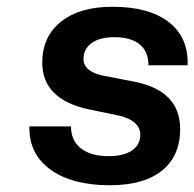

<svg xmlns="http://www.w3.org/2000/svg" viewBox="-20 -535 575 568"><path d="M332 -193 245 -211Q105 -240 105 -350Q105 -426 160 -470.5Q215 -515 313 -515Q421 -515 479.5 -469.5Q538 -424 535 -342H419Q419 -383 393 -404Q367 -425 318 -425Q275 -425 251 -407.5Q227 -390 227 -361Q227 -323 286 -311L379 -293Q513 -266 513 -153Q513 -74 459.5 -30.5Q406 13 305 13Q193 13 129 -33.5Q65 -80 67 -161H190Q190 -119 219.5 -96Q249 -73 301 -73Q346 -73 370.5 -90Q395 -107 395 -136Q395 -178 332 -193Z"/></svg>

Font: Overused Grotesk SemiBold
Style: Italic
Weight: 600
Italic angle: -10°
Version: Version 0.003